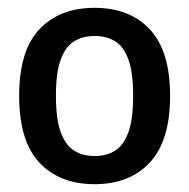

<svg xmlns="http://www.w3.org/2000/svg" viewBox="-20 -768 484 491"><path d="M222 -297Q132.5 -297 80.8 -352Q29 -407 29 -523Q29 -638.5 80.8 -693.2Q132.5 -748 222 -748Q311.5 -748 363.2 -692.8Q415 -637.5 415 -523Q415 -408 363.2 -352.5Q311.5 -297 222 -297ZM222 -369Q252 -369 274 -382.5Q296 -396 308.2 -429.5Q320.5 -463 320.5 -523Q320.5 -583 308.2 -616.2Q296 -649.5 274 -662.8Q252 -676 222 -676Q192 -676 170 -662.8Q148 -649.5 135.5 -616.2Q123 -583 123 -523Q123 -463 135.5 -429.5Q148 -396 170 -382.5Q192 -369 222 -369Z"/></svg>

Font: Encode Sans SmCnd Md
Style: Regular
Weight: 500
Width: 4
Designer: Multiple Designers
Foundry: Impallari Type
Version: Version 3.002; ttfautohint (v1.8.3) -l 8 -r 50 -G 200 -x 14 